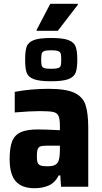

<svg xmlns="http://www.w3.org/2000/svg" viewBox="-20 -988 539 1016"><path d="M31 -146Q31 -206 44 -239.5Q57 -273 89 -288Q121 -303 179 -303Q221 -303 297 -299V-319Q297 -359 289.5 -375Q282 -391 261.5 -395.5Q241 -400 190 -400Q140 -400 58 -393V-502Q143 -518 237 -518Q329 -518 373.5 -497Q418 -476 432.5 -433Q447 -390 447 -310V0H303L299 -60H291Q271 -21 238 -6.5Q205 8 163 8Q95 8 63 -29Q31 -66 31 -146ZM287 -130Q297 -150 297 -195V-217H225Q203 -217 193 -213Q183 -209 179 -197Q175 -185 175 -160Q175 -138 179 -127.5Q183 -117 194.5 -112.5Q206 -108 232 -108Q253 -108 266 -113Q279 -118 287 -130ZM113 -672Q113 -718 121 -741Q129 -764 158 -775.5Q187 -787 250 -787Q314 -787 343 -775.5Q372 -764 380.5 -741Q389 -718 389 -672Q389 -627 380.5 -604Q372 -581 342.5 -569.5Q313 -558 250 -558Q187 -558 158 -569.5Q129 -581 121 -603.5Q113 -626 113 -672ZM304 -672Q304 -695 301.5 -704Q299 -713 288 -717.5Q277 -722 250 -722Q224 -722 213.5 -717.5Q203 -713 200.5 -704Q198 -695 198 -672Q198 -650 200.5 -641Q203 -632 213.5 -628Q224 -624 250 -624Q277 -624 288 -628Q299 -632 301.5 -641Q304 -650 304 -672ZM174 -825V-830L246 -968H392V-963L286 -825Z"/></svg>

Font: Saira Semi Condensed
Style: Bold
Weight: 700
Width: 4
Designer: Hector Gatti with collaboration of the Omnibus-Type team
Foundry: Omnibus-Type
Version: Version 1.001; ttfautohint (v1.8)